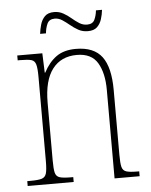

<svg xmlns="http://www.w3.org/2000/svg" viewBox="-51 -743 618 786"><g transform="rotate(-5 258.0 -350.0)"><path d="M31 0V-20H44Q76 -20 90.5 -24.5Q105 -29 109.5 -44.5Q114 -60 114 -95V-441Q114 -476 109.5 -492Q105 -508 91 -512Q77 -516 47 -516H35V-536H138L141 -456H143Q165 -498 196 -520Q227 -542 276 -542Q350 -542 383 -498Q416 -454 416 -361V-95Q416 -60 420 -44.5Q424 -29 438.5 -24.5Q453 -20 484 -20H491V0H388V-364Q388 -433 363 -475Q338 -517 278 -517Q213 -517 177.5 -470.5Q142 -424 142 -333V-95Q142 -60 146 -44.5Q150 -29 164.5 -24.5Q179 -20 211 -20H220V0ZM332 -610Q310 -610 293 -619.5Q276 -629 261 -641.5Q246 -654 231.5 -663.5Q217 -673 201 -673Q178 -673 170 -655.5Q162 -638 160 -616H136Q138 -634 143.5 -653.5Q149 -673 162 -686.5Q175 -700 201 -700Q221 -700 238 -690.5Q255 -681 269.5 -668.5Q284 -656 299 -646.5Q314 -637 331 -637Q354 -637 362 -654Q370 -671 372 -692H397Q395 -673 389 -654Q383 -635 370 -622.5Q357 -610 332 -610Z"/></g></svg>

Font: Noto Serif Condensed Thin
Style: Regular
Weight: 100
Width: 3
Designer: Monotype Design Team
Foundry: Monotype Imaging Inc.
Version: Version 2.013; ttfautohint (v1.8.4.7-5d5b)